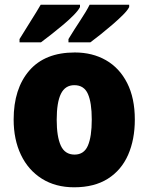

<svg xmlns="http://www.w3.org/2000/svg" viewBox="-20 -786 633 816"><path d="M553 -278Q553 -193 524.5 -128Q496 -63 438.5 -26.5Q381 10 295 10Q216 10 158 -26.5Q100 -63 69 -128Q38 -193 38 -278Q38 -409 104.5 -486Q171 -563 298 -563Q373 -563 430.5 -530Q488 -497 520.5 -433Q553 -369 553 -278ZM221 -277Q221 -205 238.5 -167Q256 -129 297 -129Q337 -129 353.5 -167Q370 -205 370 -278Q370 -350 353.5 -387Q337 -424 296 -424Q257 -424 239 -387.5Q221 -351 221 -277ZM529 -756Q522 -742 502.5 -722.5Q483 -703 458 -681.5Q433 -660 408 -640Q383 -620 364 -606H271V-620Q294 -658 320.5 -698Q347 -738 361 -766H529ZM320 -756Q313 -742 294 -722.5Q275 -703 249.5 -681.5Q224 -660 199 -640.5Q174 -621 154 -606H63V-620Q86 -658 111.5 -698Q137 -738 153 -766H320Z"/></svg>

Font: Noto Sans Tamil SemiCondensed Black
Style: Regular
Weight: 900
Width: 4
Designer: Jelle Bosma - Monotype Design Team
Foundry: Monotype Imaging Inc.
Version: Version 2.004; ttfautohint (v1.8.4.7-5d5b)